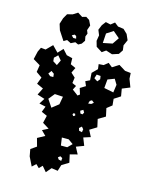

<svg xmlns="http://www.w3.org/2000/svg" viewBox="-142 -869 920 1172"><g transform="rotate(15 318.0 -283.0)"><path d="M144 145 136 101 172 76 158 25 204 0 175 -29 212 -48 170 -74 181 -121 145 -137 159 -173 118 -182 140 -217 93 -232 115 -276 73 -295 89 -338 52 -364 59 -408 14 -435 26 -486 39 -513 69 -510 107 -548 144 -510 174 -542 203 -510 240 -501 241 -463 274 -448 258 -415 285 -390 280 -355 306 -343 293 -317 329 -290 328 -288 343 -299 331 -337 365 -358 353 -386 380 -399 377 -445 409 -477 405 -508 436 -510 462 -531 488 -510 529 -536 571 -510 608 -506 610 -470 629 -420 580 -400 588 -353 548 -327 552 -286 520 -261 531 -210 486 -183 497 -133 453 -106 474 -65 430 -51 449 -3 401 15 424 58 377 70 388 120 344 147 332 186 292 180 264 213 236 180 216 200 196 180 172 202ZM153 -496 131 -475 133 -453 160 -436 176 -469ZM523 -447 481 -431 476 -376 536 -364 543 -414ZM435 -441 410 -443 402 -418 424 -404 438 -421ZM156 -380 138 -393 123 -373 138 -360H158ZM438 -272 423 -284 411 -277 405 -259 424 -261ZM246 -259 194 -262 163 -224 195 -176 237 -209ZM396 -199 387 -214 370 -204 375 -188 389 -186ZM345 -178 335 -179 330 -171 337 -161 348 -167ZM405 -113 390 -100 395 -84 414 -80 417 -99ZM378 5 347 -17H304L311 32H351ZM339 104 325 96 312 106 320 118 337 122ZM366 -607 356 -642 362 -678 349 -710 362 -742 381 -767 412 -760 436 -779 460 -760 496 -755 522 -730 538 -694 522 -658 526 -627 508 -600 468 -587 428 -600 404 -583ZM123 -646 111 -684 123 -722 140 -752 173 -760 203 -779 233 -760 257 -767 279 -753 294 -722 283 -690 291 -670 283 -650 288 -624 273 -602 253 -591 233 -600 207 -587 181 -600 161 -588ZM483 -692 442 -727 400 -700 396 -639 455 -651ZM228 -638 217 -644 201 -635 214 -622H232Z"/></g></svg>

Font: Rubik Gemstones
Style: Regular
Weight: 400
Designer: Hubert and Fischer, NaN
Foundry: Hubert and Fischer, NaN
Version: Version 2.200